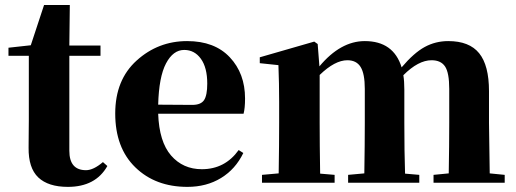

<svg xmlns="http://www.w3.org/2000/svg" viewBox="-20 -727 2054 764"><path d="M389.6 -82 407.2 -66.4Q360.4 16.6 250 16.6Q171.9 16.6 132.3 -21Q92.8 -58.6 93.8 -139.6Q93.8 -158.2 94.2 -192.9Q94.7 -227.5 94.7 -249V-504.9H13.7V-537.1L102.5 -546.9L155.3 -707H257.8L255.9 -545.9H379.9V-504.9H255.9V-127Q255.9 -49.8 322.3 -49.8Q351.6 -49.8 389.6 -82Z M609.4 -310.5 745.1 -309.6Q779.3 -309.6 792 -328.6Q804.7 -347.7 804.7 -394.5Q804.7 -458 779.3 -493.2Q753.9 -528.3 712.9 -528.3Q668.9 -528.3 640.6 -474.6Q612.3 -420.9 609.4 -310.5ZM929.7 -129.9 948.2 -118.2Q917 -53.7 859.4 -18.6Q801.8 16.6 725.6 16.6Q598.6 16.6 518.6 -61Q438.5 -138.7 438.5 -275.4Q438.5 -409.2 523.9 -486.3Q609.4 -563.5 724.6 -563.5Q834 -563.5 894.5 -499Q955.1 -434.6 955.1 -335Q955.1 -296.9 949.2 -274.4H609.4Q613.3 -163.1 660.6 -108.4Q708 -53.7 783.2 -53.7Q875 -53.7 929.7 -129.9Z M1928.7 -37.1 1988.3 -31.2V0H1705.1V-31.2L1765.6 -37.1Q1767.6 -152.3 1767.6 -238.3V-373Q1767.6 -437.5 1751 -462.4Q1734.4 -487.3 1697.3 -487.3Q1644.5 -487.3 1585 -427.7Q1588.9 -404.3 1588.9 -370.1V-238.3Q1588.9 -123 1591.8 -36.1L1648.4 -31.2V0H1365.2V-31.2L1429.7 -37.1Q1431.6 -152.3 1431.6 -238.3V-373Q1431.6 -433.6 1415 -460.4Q1398.4 -487.3 1362.3 -487.3Q1312.5 -487.3 1252 -428.7V-238.3Q1252 -153.3 1253.9 -36.1L1311.5 -31.2V0H1022.5V-31.2L1088.9 -37.1Q1090.8 -154.3 1090.8 -238.3V-321.3Q1090.8 -394.5 1087.9 -467.8L1013.7 -475.6V-499L1230.5 -561.5L1244.1 -551.8L1251 -462.9Q1335 -563.5 1431.6 -563.5Q1545.9 -563.5 1578.1 -459Q1627 -516.6 1669.9 -540Q1712.9 -563.5 1763.7 -563.5Q1847.7 -563.5 1886.7 -515.1Q1925.8 -466.8 1925.8 -364.3V-238.3Q1925.8 -207 1928.7 -37.1Z"/></svg>

Font: Bpmf Zihi Serif Heavy
Style: Heavy
Weight: 900
Foundry: But Ko
Version: Version 1.320